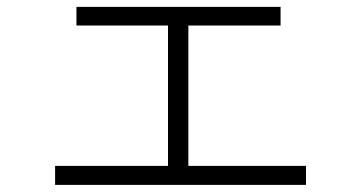

<svg xmlns="http://www.w3.org/2000/svg" viewBox="-20 -637 1040 553"><path d="M138.7 -104.5V-159.2H463.9V-563.5H200.2V-617.2H788.1V-563.5H522.5V-159.2H861.3V-104.5Z"/></svg>

Font: Gothic A1 Light
Style: Regular
Weight: 300
Version: Version 2.50